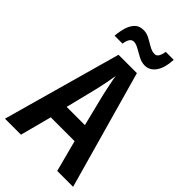

<svg xmlns="http://www.w3.org/2000/svg" viewBox="-272 -1005 1094 1094"><g transform="rotate(45 275.0 -458.5)"><path d="M421 0 371 -190H179L129 0H0L200 -715H348L549 0ZM299 -493Q293 -521 285.5 -556.5Q278 -592 274 -618Q270 -590 263.5 -557Q257 -524 250 -494L201 -296H348ZM107 -776Q110 -812 119.5 -844Q129 -876 148.5 -896Q168 -916 201 -916Q228 -916 252 -902.5Q276 -889 298.5 -876Q321 -863 342 -863Q357 -863 365.5 -876.5Q374 -890 379 -917H443Q439 -848 413.5 -812.5Q388 -777 349 -777Q323 -777 297.5 -790.5Q272 -804 249.5 -817Q227 -830 209 -830Q179 -830 171 -776Z"/></g></svg>

Font: Noto Sans Hebrew Condensed SemiBold
Style: Regular
Weight: 600
Width: 3
Designer: Monotype Design Team
Foundry: Monotype Imaging Inc.
Version: Version 2.004; ttfautohint (v1.8.4.7-5d5b)